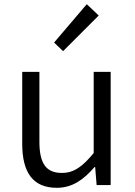

<svg xmlns="http://www.w3.org/2000/svg" viewBox="-20 -883 642 916"><path d="M251 13C326 13 380 -27 431 -86H434L441 0H508V-540H427V-153C373 -87 332 -58 275 -58C200 -58 168 -103 168 -207V-540H86V-197C86 -59 138 13 251 13ZM281 -639 451 -809 394 -863 238 -680Z"/></svg>

Font: ChiuKong Gothic MN Normal
Style: Regular
Weight: 350
Designer: Ryoko NISHIZUKA 西塚涼子 (kana, bopomofo & ideographs); Paul D. Hunt (Latin, Greek & Cyrillic); Sandoll Communications 산돌커뮤니
Foundry: Adobe
Version: Version 1.300